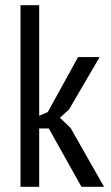

<svg xmlns="http://www.w3.org/2000/svg" viewBox="-20 -720 428 740"><path d="M168 -225H131V0H59V-700H131V-274L164 -288L281 -500H364L246 -298L211 -266L252 -227L381 0H294Z"/></svg>

Font: PT Sans Narrow
Style: Regular
Weight: 400
Width: 3
Designer: A.Korolkova, O.Umpeleva, V.Yefimov
Foundry: ParaType Ltd
Version: Version 2.003W OFL